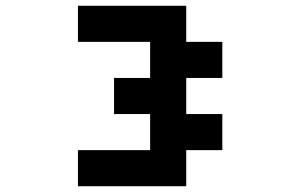

<svg xmlns="http://www.w3.org/2000/svg" viewBox="-20 -895 1040 665"><path d="M250 -875H625V-750H750V-625H625V-500H750V-375H625V-250H250V-375H500V-500H375V-625H500V-750H250Z"/></svg>

Font: Dogica
Style: Bold
Weight: 700
Monospace: yes
Designer: Roberto Mocci
Version: Version 001.000